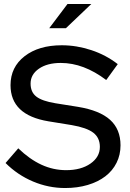

<svg xmlns="http://www.w3.org/2000/svg" viewBox="-20 -937 653 967"><path d="M8 0ZM8 -116 72 -190Q129 -135 188.5 -107.5Q248 -80 313 -80Q388 -80 435.5 -113Q483 -146 483 -197Q483 -243 450 -268.5Q417 -294 341 -307L224 -326Q128 -342 80.5 -387.5Q33 -433 33 -508Q33 -599 104 -654Q175 -709 291 -709Q366 -709 440 -684.5Q514 -660 573 -614L515 -534Q458 -577 401 -598.5Q344 -620 286 -620Q218 -620 176 -591Q134 -562 134 -516Q134 -473 163 -450.5Q192 -428 259 -417L372 -399Q482 -381 534.5 -333.5Q587 -286 587 -205Q587 -157 567 -117Q547 -77 510.5 -49Q474 -21 422 -5.5Q370 10 308 10Q224 10 146 -23Q68 -56 8 -116ZM320 -917H440L312 -795H228Z"/></svg>

Font: Red Hat Display Medium
Style: Regular
Weight: 500
Designer: Pentagram / MCKL
Foundry: Pentagram / MCKL
Version: Version 1.005; Red Hat Display Medium